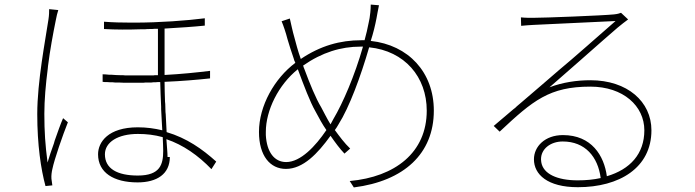

<svg xmlns="http://www.w3.org/2000/svg" viewBox="-20 -789 3040 840"><path d="M209 22C208 15 206 2 205 -7C204 -21 206 -36 209 -49C218 -93 255 -199 277 -254L256 -272C245 -247 232 -210 219 -173L216 -162C205 -132 195 -102 188 -78C178 -155 174 -213 174 -291C174 -351 180 -420 189 -489L190 -500C199 -571 212 -641 224 -700C227 -718 231 -732 235 -745L195 -749C195 -738 195 -723 192 -704C179 -616 143 -433 143 -290C143 -155 159 -49 179 25L209 22ZM713 -102C713 -121 710 -148 708 -180C782 -155 847 -109 905 -49L926 -82C865 -137 797 -185 709 -211C708 -236 706 -262 705 -289L704 -299C704 -311 703 -323 703 -334L702 -344C701 -374 700 -404 700 -431C775 -434 843 -440 899 -446V-479C841 -472 775 -465 700 -461V-664C768 -668 829 -672 876 -677V-709C797 -699 678 -690 566 -690H556C513 -690 472 -691 435 -694V-662C485 -659 542 -659 599 -661H615C621 -662 628 -662 635 -662H645L656 -663C661 -663 666 -663 671 -663V-460H661C658 -460 655 -460 651 -459H641H632C628 -459 625 -459 622 -459H612H602C599 -459 595 -459 592 -459H582C579 -459 575 -459 572 -459H562C557 -459 552 -459 547 -459H537C531 -459 524 -459 518 -460H508C495 -460 481 -461 468 -462H458C448 -463 438 -464 429 -464V-431C432 -431 435 -430 438 -430H448C456 -429 464 -429 473 -429L483 -428C496 -428 509 -428 522 -427H532H542C547 -427 552 -427 557 -427H567C580 -427 594 -427 607 -427L617 -428C625 -428 633 -428 642 -428L651 -429C658 -429 665 -429 671 -430H681C682 -397 683 -359 685 -322V-311C687 -279 688 -247 690 -219C656 -227 622 -232 583 -232C453 -232 409 -167 409 -114C409 -34 477 9 582 9C667 9 723 -28 723 -102ZM439 -114C439 -167 496 -203 583 -203C621 -203 655 -199 692 -189C693 -163 694 -143 694 -129C694 -70 681 -21 583 -21C493 -21 439 -51 439 -114Z M1878 -305C1878 -473 1767 -592 1602 -610C1613 -644 1621 -677 1627 -708C1630 -722 1633 -744 1638 -766L1602 -769C1602 -747 1599 -721 1597 -710L1595 -700L1593 -690C1588 -664 1582 -638 1575 -613H1561C1468 -613 1382 -589 1296 -531C1283 -567 1275 -599 1268 -625C1260 -652 1253 -687 1248 -708L1212 -696C1219 -680 1231 -645 1238 -617C1245 -592 1255 -563 1265 -533L1268 -523C1270 -520 1271 -517 1272 -514C1181 -446 1113 -326 1113 -212C1113 -107 1162 -50 1231 -50C1306 -50 1370 -117 1426 -195C1447 -165 1466 -139 1487 -117L1512 -139C1487 -163 1467 -190 1445 -220C1451 -228 1456 -236 1461 -245C1508 -319 1558 -454 1595 -582C1751 -566 1847 -452 1847 -305C1847 -121 1708 -15 1510 3L1528 31C1748 3 1878 -117 1878 -305ZM1385 -320C1362 -358 1336 -421 1312 -486L1308 -496C1308 -498 1307 -500 1306 -502C1389 -560 1472 -585 1557 -585H1568C1532 -458 1480 -338 1439 -269C1435 -262 1431 -254 1426 -245C1410 -271 1398 -296 1385 -320ZM1143 -212C1143 -306 1198 -418 1283 -486C1310 -413 1337 -342 1360 -302C1376 -272 1391 -244 1408 -220C1360 -149 1295 -80 1232 -80C1180 -80 1147 -124 1143 -198V-209V-212Z M2830 -219C2830 -344 2725 -438 2563 -438C2504 -438 2442 -429 2384 -407C2422 -440 2472 -484 2520 -526L2529 -534C2595 -592 2657 -647 2682 -668C2697 -681 2715 -694 2728 -704L2697 -733C2688 -730 2684 -728 2666 -726C2617 -721 2362 -711 2311 -711C2299 -711 2276 -711 2259 -713L2260 -676C2280 -678 2295 -679 2313 -680C2364 -682 2618 -694 2673 -697C2649 -676 2606 -638 2561 -599L2552 -591C2503 -548 2452 -504 2424 -481C2389 -451 2326 -396 2260 -340L2247 -329C2243 -326 2239 -322 2235 -318L2226 -311C2196 -286 2167 -261 2140 -238L2166 -213C2312 -350 2384 -410 2563 -410C2707 -410 2799 -325 2799 -219C2799 -116 2737 -48 2635 -18C2623 -108 2568 -198 2443 -198C2364 -198 2316 -148 2316 -92C2316 -26 2375 30 2508 30C2690 30 2830 -55 2830 -219ZM2347 -93C2347 -137 2388 -170 2442 -170C2540 -170 2596 -103 2608 -10C2576 -3 2544 0 2507 0C2418 0 2356 -28 2348 -80L2347 -91V-93ZM2347 -89V-91V-85Z"/></svg>

Font: Glow Sans SC Normal ExtraLight
Style: Regular
Weight: 200
Designer: Ryoko NISHIZUKA (kana, bopomofo & ideographs); Paul D. Hunt (Latin, Greek & Cyrillic); Sandoll Communications, Soo-young
Version: Version 0.93